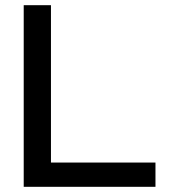

<svg xmlns="http://www.w3.org/2000/svg" viewBox="-20 -720 654 740"><path d="M71.4 0V-700H176.4V-93.5H579.2V0Z"/></svg>

Font: Red Hat Display VF
Style: Regular
Weight: 300
Designer: Pentagram, MCKL
Foundry: Pentagram, MCKL
Version: Version 1.023